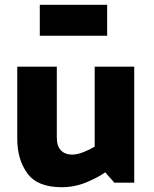

<svg xmlns="http://www.w3.org/2000/svg" viewBox="-20 -762 641 801"><path d="M146 -742H427V-613H146ZM237 19Q136 19 94 -39Q52 -97 52 -183V-484H217V-187Q217 -153 234 -135Q251 -117 282 -117Q301 -117 327 -127Q353 -137 375 -150V-484H540V0H457L419 -43Q388 -21 339.5 -1Q291 19 237 19Z"/></svg>

Font: Palanquin Dark SemiBold
Style: Regular
Weight: 600
Designer: Pria Ravichandran
Version: Version 1.001